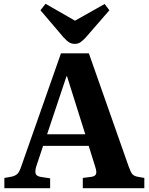

<svg xmlns="http://www.w3.org/2000/svg" viewBox="-20 -991 784 1011"><path d="M3 0V-54L42 -61Q60 -65 71 -75Q82 -85 92 -115L301 -710H448L658 -113Q668 -85 676.5 -74.5Q685 -64 706 -60L740 -54V0H416V-54L462 -60Q481 -63 485.5 -74.5Q490 -86 482 -111L447 -223H207L171 -115Q164 -92 167.5 -77.5Q171 -63 197 -59L244 -52V0ZM228 -284H429L333 -589H330ZM373 -760Q357 -760 344 -768Q331 -776 313 -796L193 -937L220 -971L375 -882L531 -970L556 -937L431 -793Q416 -777 403.5 -768.5Q391 -760 373 -760Z"/></svg>

Font: Literata 36pt
Style: Bold
Weight: 700
Designer: Latin by Veronika Burian and Jose Scaglione. Greek by Irene Vlachou. Cyrillic by Vera Evstafieva.
Foundry: TypeTogether
Version: Version 3.002